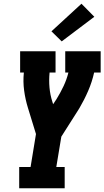

<svg xmlns="http://www.w3.org/2000/svg" viewBox="-20 -1010 560 1030"><path d="M83 0V-114H144L173 -291L130 -431Q116 -476 109.5 -524Q103 -572 108 -621H88V-735H278V-621H246Q242 -580 245.5 -540.5Q249 -501 261 -464L265 -451L283 -478Q304 -512 321 -548Q338 -584 347 -621H330V-735H520V-621H485Q474 -571 453 -522.5Q432 -474 405 -428L404 -427Q403 -425 401.5 -422.5Q400 -420 398 -417L309 -277L282 -114H327V0ZM311 -788 256 -842 417 -990 486 -920Z"/></svg>

Font: Iosevka Curly Slab HvObl
Style: Regular
Weight: 900
Italic angle: -9°
Monospace: yes
Designer: Belleve Invis
Foundry: Belleve Invis
Version: Version 11.1.0; ttfautohint (v1.8.3)